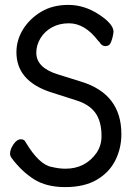

<svg xmlns="http://www.w3.org/2000/svg" viewBox="-20 -739 540 783"><path d="M27 -95Q21 -104 21 -112Q21 -130 35 -150.5Q49 -171 65 -171Q79 -171 84 -160Q140 -66 192 -58Q192 -58 192 -58Q221 -51 247 -51Q328 -51 374 -116Q394 -146 394 -184Q394 -245 368 -280Q342 -315 287 -331L184 -364Q47 -410 47 -526Q47 -575 73.5 -618.5Q100 -662 147 -690.5Q194 -719 259 -719Q324 -719 383.5 -680Q443 -641 443 -609Q443 -606 440.5 -593.5Q438 -581 433 -568Q427 -551 410 -551Q398 -551 390 -561Q385 -569 380 -573Q326 -644 261 -644Q222 -644 192 -627.5Q162 -611 145 -583Q128 -555 128 -524Q128 -463 215 -436L311 -406Q475 -356 475 -192Q475 -134 450 -84.5Q425 -35 374 -5.5Q323 24 246 24Q169 24 118.5 -8Q68 -40 27 -95Z"/></svg>

Font: Moon Stars Kai HW
Style: Bold
Weight: 700
Designer: GuiWonder
Version: Version 1.101